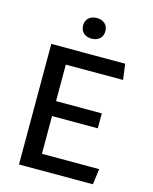

<svg xmlns="http://www.w3.org/2000/svg" viewBox="-136 -1035 893 1123"><g transform="rotate(15 310.0 -473.0)"><path d="M90 0H537.5L550 -95H203.5V-323.5H480.5V-414H203.5V-635H550L537.5 -730H90ZM241.5 -883C241.5 -844.5 269 -820.5 309 -820.5C349 -820.5 376.5 -844.5 376.5 -883C376.5 -922 349 -945.5 309 -945.5C269 -945.5 241.5 -922 241.5 -883Z"/></g></svg>

Font: Monaspace Argon Medium
Style: Regular
Weight: 500
Designer: Riley Cran & the Lettermatic Team
Foundry: Lettermatic
Version: Version 1.000 (Monaspace Argon)